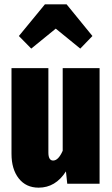

<svg xmlns="http://www.w3.org/2000/svg" viewBox="-20 -847 515 885"><path d="M439 0H290L284 -57Q236 18 158 18Q100 18 66.5 -24.5Q33 -67 33 -138V-533H203V-144Q203 -107 225 -107Q249 -107 269 -152V-533H439ZM67 -681 187 -827H287L406 -681L350 -623L237 -715L124 -623Z"/></svg>

Font: Fira Sans Compressed ExtraBold
Style: Regular
Weight: 800
Width: 1
Designer: bBox Type GmbH & Carrois Corporate GbR & Edenspiekermann AG
Foundry: bBox Type GmbH & Carrois Corporate GbR & Edenspiekermann AG
Version: Version 4.301